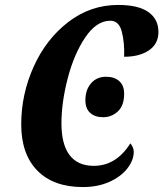

<svg xmlns="http://www.w3.org/2000/svg" viewBox="-20 -748 662 778"><path d="M66 -244Q66 -366 116.5 -478Q167 -590 257 -659Q347 -728 459 -728Q541 -728 581.5 -699Q622 -670 622 -619Q622 -570 583.5 -544Q545 -518 483 -518Q485 -576 473.5 -620Q462 -664 427 -664Q371 -664 325.5 -596.5Q280 -529 254.5 -431Q229 -333 229 -248Q229 -163 262 -119.5Q295 -76 360 -76Q451 -76 508 -167Q513 -162 517.5 -152.5Q522 -143 522 -133Q522 -99 496 -65.5Q470 -32 423 -11Q376 10 316 10Q197 10 131.5 -56.5Q66 -123 66 -244ZM326 -342Q326 -384 349 -410.5Q372 -437 410 -437Q443 -437 463 -419.5Q483 -402 483 -368Q483 -320 457.5 -296.5Q432 -273 398 -273Q365 -273 345.5 -290.5Q326 -308 326 -342Z"/></svg>

Font: Noto Serif CondExtraBold
Style: Italic
Weight: 800
Width: 3
Italic angle: -12°
Designer: Monotype Design Team
Foundry: Monotype Imaging Inc.
Version: Version 1.001